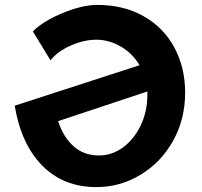

<svg xmlns="http://www.w3.org/2000/svg" viewBox="-20 -763 825 783"><path d="M735 -385Q735 -277 686 -189Q637 -101 553.5 -50.5Q470 0 373 0Q239 0 152.5 -87.5Q66 -175 40 -332L549 -497Q520 -546 472 -573.5Q424 -601 373 -601Q322 -601 268 -577Q214 -553 186 -517L114 -635Q156 -677 236 -710Q316 -743 376 -743Q485 -743 566.5 -696.5Q648 -650 691.5 -568.5Q735 -487 735 -385ZM581 -377V-390L217 -269Q238 -204 280 -166.5Q322 -129 384 -129Q436 -129 481 -161.5Q526 -194 553.5 -251Q581 -308 581 -377Z"/></svg>

Font: Josefin Sans
Style: Bold
Weight: 700
Designer: Santiago Orozco
Foundry: Typemade
Version: Version 2.000